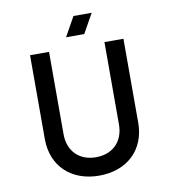

<svg xmlns="http://www.w3.org/2000/svg" viewBox="-89 -885 869 976"><g transform="rotate(-10 345.0 -397.0)"><path d="M345 -81C258 -81 202 -138 202 -225V-650H104V-217C104 -76 202 14 345 14C488 14 586 -76 586 -217V-650H488V-225C488 -138 432 -81 345 -81ZM300 -708H394L450 -808H356Z"/></g></svg>

Font: Grotesk 02 Mince
Style: Bold
Weight: 400
Designer: Frank Adebiaye, contributions by Jérémy Landes, Ariel Martín Pérez
Foundry: Velvetyne Type Foundry
Version: Version 3.000;Glyphs 3.1.2 (3150)